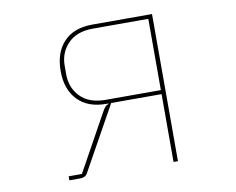

<svg xmlns="http://www.w3.org/2000/svg" viewBox="-79 -837 1158 942"><g transform="rotate(-10 500.0 -366.5)"><path d="M193 0V-20H259L416 -304Q425 -320 432 -327Q439 -334 447 -335V-338H437Q345 -338 294.5 -391Q244 -444 244 -535Q244 -627 294 -680Q344 -733 437 -733H734V0H712V-338H461L283 -18Q273 0 247 0ZM712 -358V-713H437Q355 -713 311.5 -668Q268 -623 268 -558V-513Q268 -448 311.5 -403Q355 -358 437 -358Z"/></g></svg>

Font: IBM Plex Sans JP Thin
Style: Regular
Weight: 100
Designer: Mike Abbink; Paul van der Laan; Pieter van Rosmalen; Wujin Sim; Yejin Wi; Jinhee Kim; Boomi Park; Yona Kim; Kichan Ma
Foundry: Sandoll Inc.
Version: Version 1.001